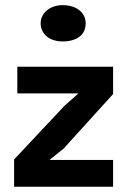

<svg xmlns="http://www.w3.org/2000/svg" viewBox="-20 -711 484 731"><path d="M33.7 0ZM33.7 -104 223.1 -305.7H222.7L278.8 -355.5H45.9V-457H410.6V-353L225.1 -148.4H226.1L168.5 -102.1H410.6V0H33.7ZM134.8 -622.6Q134.8 -637.7 141.4 -650.4Q147.9 -663.1 159.2 -672.1Q170.4 -681.2 185.5 -686.3Q200.7 -691.4 218.3 -691.4Q238.3 -691.4 254.4 -686.3Q270.5 -681.2 282 -672.1Q293.5 -663.1 299.8 -650.4Q306.2 -637.7 306.2 -622.6Q306.2 -588.9 282.2 -571Q258.3 -553.2 218.3 -553.2Q200.7 -553.2 185.5 -557.9Q170.4 -562.5 159.2 -571.3Q147.9 -580.1 141.4 -593Q134.8 -606 134.8 -622.6Z"/></svg>

Font: PT Astra Sans
Style: Bold
Weight: 700
Designer: A.Korolkova, I. Chaeva
Foundry: ParaType Ltd
Version: Version 1.001; ttfautohint (v1.6)